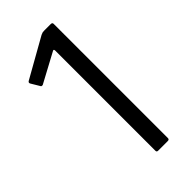

<svg xmlns="http://www.w3.org/2000/svg" viewBox="-184 -722 507 507"><g transform="rotate(-45 69.0 -468.5)"><path d="M83 -250Q78 -250 78 -255V-629Q78 -636 72 -632L-8 -589Q-9 -588 -11.5 -588Q-14 -588 -15 -589L-30 -614Q-33 -619 -28 -622L82 -684Q87 -686 88.5 -686.5Q90 -687 95 -687H119Q125 -687 125 -682V-255Q125 -250 119 -250Z"/></g></svg>

Font: Glory Light
Style: Regular
Weight: 300
Version: Version 1.011